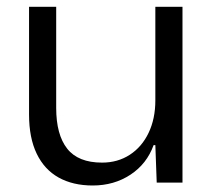

<svg xmlns="http://www.w3.org/2000/svg" viewBox="-20 -545 641 573"><path d="M66.7 -203.1V-524.7H147.7V-223Q147.7 -143 180.5 -101.4Q213.3 -59.7 284.6 -59.7Q331.4 -59.7 367.5 -83.2Q403.6 -106.7 423.6 -148.8Q443.6 -190.9 443.6 -245.3V-524.7H524.6V0H447.7L443.6 -111.9H438.4Q418.3 -56 369.4 -23.7Q320.4 8.6 256.6 8.6Q197.6 8.6 154.9 -15.2Q112.3 -39 89.5 -86.4Q66.7 -133.7 66.7 -203.1Z"/></svg>

Font: Mona Sans VF XLt
Style: Regular
Weight: 200
Designer: Deni Anggara
Foundry: GitHub
Version: Version 2.000;Glyphs 3.2.3 (3260)